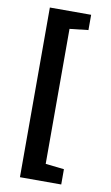

<svg xmlns="http://www.w3.org/2000/svg" viewBox="-92 -742 530 916"><g transform="rotate(10 173.0 -284.0)"><path d="M73 -695H273V-621L183 -611V43L273 53V127H73Z"/></g></svg>

Font: Martel Sans SemiBold
Style: Regular
Weight: 600
Designer: Dan Reynolds and Mathieu Réguer
Foundry: Dan Reynolds and Mathieu Réguer
Version: Version 1.002; ttfautohint (v1.1) -l 5 -r 5 -G 72 -x 0 -D la